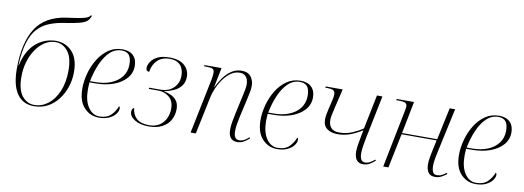

<svg xmlns="http://www.w3.org/2000/svg" viewBox="-60 -1124 4079 1495"><g transform="rotate(10 1979.5 -376.5)"><path d="M244 10Q156 10 109.5 -57.5Q63 -125 63 -256Q63 -459 135.5 -574Q208 -689 375 -713Q444 -722 481.5 -729Q519 -736 535 -743.5Q551 -751 558 -763H568Q560 -737 544 -721Q528 -705 490.5 -694Q453 -683 381 -672Q306 -662 250 -639.5Q194 -617 156.5 -575Q119 -533 97.5 -462.5Q76 -392 71 -284H74Q90 -355 118.5 -401Q147 -447 183 -473Q219 -499 256 -510Q293 -521 326 -521Q404 -521 455 -466Q506 -411 506 -306Q506 -243 487 -186.5Q468 -130 433.5 -85.5Q399 -41 351 -15.5Q303 10 244 10ZM245 0Q304 0 353.5 -38Q403 -76 432.5 -146Q462 -216 462 -310Q462 -412 422.5 -461.5Q383 -511 326 -511Q281 -511 242 -486.5Q203 -462 173 -419Q143 -376 126 -320Q109 -264 109 -200Q109 -97 148 -48.5Q187 0 245 0Z M758 10Q688 10 640 -41.5Q592 -93 592 -192Q592 -249 608.5 -310.5Q625 -372 657.5 -425.5Q690 -479 738 -512.5Q786 -546 848 -546Q903 -546 933.5 -516.5Q964 -487 964 -434Q964 -377 926.5 -335Q889 -293 826 -270.5Q763 -248 685 -248H639Q638 -241 637 -222Q636 -203 636 -191Q636 -103 671 -51.5Q706 0 759 0Q818 0 850 -31Q882 -62 898 -105Q906 -101 906 -89Q906 -67 888.5 -44Q871 -21 838 -5.5Q805 10 758 10ZM683 -258Q753 -258 806.5 -280Q860 -302 890.5 -342.5Q921 -383 921 -438Q921 -490 902 -513Q883 -536 844 -536Q791 -536 751 -498Q711 -460 683.5 -397Q656 -334 641 -258Z M1151 10Q1083 10 1040.5 -16.5Q998 -43 998 -79Q998 -96 1004.5 -103.5Q1011 -111 1016 -111Q1021 -60 1053.5 -30Q1086 0 1153 0Q1202 0 1234.5 -21.5Q1267 -43 1284 -78.5Q1301 -114 1301 -156Q1301 -217 1264 -247.5Q1227 -278 1177 -278H1102L1104 -288H1188Q1259 -288 1297 -327Q1335 -366 1335 -422Q1335 -453 1324.5 -479Q1314 -505 1289.5 -521Q1265 -537 1222 -537Q1163 -537 1126.5 -502Q1090 -467 1082 -409Q1070 -410 1063.5 -415.5Q1057 -421 1057 -436Q1057 -458 1073 -484Q1089 -510 1124.5 -528.5Q1160 -547 1220 -547Q1298 -547 1338 -511.5Q1378 -476 1378 -423Q1378 -379 1356 -350Q1334 -321 1298.5 -305Q1263 -289 1223 -281V-280Q1255 -274 1282.5 -260.5Q1310 -247 1326.5 -223Q1343 -199 1343 -160Q1343 -112 1321.5 -73.5Q1300 -35 1257 -12.5Q1214 10 1151 10Z M1852 10Q1781 10 1781 -77Q1781 -104 1786.5 -136.5Q1792 -169 1800 -205L1828 -334Q1830 -342 1834.5 -362Q1839 -382 1843 -405.5Q1847 -429 1847 -446Q1847 -462 1841.5 -480.5Q1836 -499 1821 -512Q1806 -525 1777 -525Q1742 -525 1711 -504Q1680 -483 1654.5 -449Q1629 -415 1611 -375Q1593 -335 1585 -296L1523 0H1482L1572 -440Q1574 -450 1575.5 -463Q1577 -476 1577 -488Q1577 -512 1564 -519Q1551 -526 1514 -526H1495L1498 -536H1632L1601 -381H1603Q1645 -466 1691 -504.5Q1737 -543 1790 -543Q1842 -543 1865 -512Q1888 -481 1888 -440Q1888 -414 1881.5 -384.5Q1875 -355 1870 -330L1838 -189Q1832 -160 1826.5 -129.5Q1821 -99 1821 -71Q1821 -41 1831 -23.5Q1841 -6 1866 -6Q1881 -6 1898.5 -13.5Q1916 -21 1940 -43L1946 -35Q1921 -13 1899 -1.5Q1877 10 1852 10Z M2167 10Q2097 10 2049 -41.5Q2001 -93 2001 -192Q2001 -249 2017.5 -310.5Q2034 -372 2066.5 -425.5Q2099 -479 2147 -512.5Q2195 -546 2257 -546Q2312 -546 2342.5 -516.5Q2373 -487 2373 -434Q2373 -377 2335.5 -335Q2298 -293 2235 -270.5Q2172 -248 2094 -248H2048Q2047 -241 2046 -222Q2045 -203 2045 -191Q2045 -103 2080 -51.5Q2115 0 2168 0Q2227 0 2259 -31Q2291 -62 2307 -105Q2315 -101 2315 -89Q2315 -67 2297.5 -44Q2280 -21 2247 -5.5Q2214 10 2167 10ZM2092 -258Q2162 -258 2215.5 -280Q2269 -302 2299.5 -342.5Q2330 -383 2330 -438Q2330 -490 2311 -513Q2292 -536 2253 -536Q2200 -536 2160 -498Q2120 -460 2092.5 -397Q2065 -334 2050 -258Z M2846 10Q2777 10 2777 -81Q2777 -102 2782 -132Q2787 -162 2793 -195L2804 -251Q2757 -221 2710 -203.5Q2663 -186 2610 -186Q2559 -186 2527 -209.5Q2495 -233 2495 -282Q2495 -302 2499 -323.5Q2503 -345 2510 -376L2518 -408Q2525 -435 2528.5 -454Q2532 -473 2532 -486Q2532 -510 2517.5 -518Q2503 -526 2473 -526H2454L2456 -536H2590L2557 -398Q2549 -362 2542.5 -334Q2536 -306 2536 -285Q2536 -247 2556 -224Q2576 -201 2621 -201Q2677 -201 2725 -222Q2773 -243 2806 -266L2861 -536H2904L2836 -201Q2829 -168 2823.5 -134Q2818 -100 2818 -72Q2818 -42 2827.5 -24Q2837 -6 2859 -6Q2881 -6 2897.5 -15.5Q2914 -25 2935 -42L2941 -35Q2920 -16 2898 -3Q2876 10 2846 10Z M3415 10Q3376 10 3360.5 -15.5Q3345 -41 3345 -79Q3345 -102 3350 -132Q3355 -162 3362 -194L3379 -272H3102L3046 0H3005L3096 -456Q3098 -467 3099.5 -476Q3101 -485 3101 -491Q3101 -512 3086 -519Q3071 -526 3037 -526H3015L3017 -536H3154L3104 -282H3382L3436 -536H3479L3406 -200Q3399 -171 3392.5 -134.5Q3386 -98 3386 -75Q3386 -43 3395 -24.5Q3404 -6 3427 -6Q3449 -6 3465 -14Q3481 -22 3500 -37L3507 -29Q3487 -13 3465 -1.5Q3443 10 3415 10Z M3736 10Q3666 10 3618 -41.5Q3570 -93 3570 -192Q3570 -249 3586.5 -310.5Q3603 -372 3635.5 -425.5Q3668 -479 3716 -512.5Q3764 -546 3826 -546Q3881 -546 3911.5 -516.5Q3942 -487 3942 -434Q3942 -377 3904.5 -335Q3867 -293 3804 -270.5Q3741 -248 3663 -248H3617Q3616 -241 3615 -222Q3614 -203 3614 -191Q3614 -103 3649 -51.5Q3684 0 3737 0Q3796 0 3828 -31Q3860 -62 3876 -105Q3884 -101 3884 -89Q3884 -67 3866.5 -44Q3849 -21 3816 -5.5Q3783 10 3736 10ZM3661 -258Q3731 -258 3784.5 -280Q3838 -302 3868.5 -342.5Q3899 -383 3899 -438Q3899 -490 3880 -513Q3861 -536 3822 -536Q3769 -536 3729 -498Q3689 -460 3661.5 -397Q3634 -334 3619 -258Z"/></g></svg>

Font: Noto Serif Display ExtraLight
Style: Italic
Weight: 200
Italic angle: -12°
Designer: Monotype Design Team
Foundry: Monotype Imaging Inc.
Version: Version 2.009